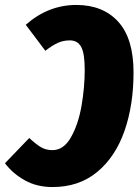

<svg xmlns="http://www.w3.org/2000/svg" viewBox="-52 -736 560 775"><path d="M487 -444Q487 -312 450.5 -207.5Q414 -103 340.5 -42Q267 19 160 19Q97 19 48.5 -8Q0 -35 -32 -77L66 -179Q93 -154 113 -142Q133 -130 160 -130Q205 -130 234.5 -182Q264 -234 277 -308.5Q290 -383 290 -454Q290 -521 275.5 -547Q261 -573 230 -573Q203 -573 180.5 -562.5Q158 -552 131 -531L52 -636Q143 -716 256 -716Q364 -716 425.5 -648Q487 -580 487 -444Z"/></svg>

Font: Fira Sans Extra Condensed Black
Style: Italic
Weight: 900
Width: 3
Italic angle: -8°
Designer: Carrois Corporate & Edenspiekermann AG
Foundry: Carrois Corporate GbR & Edenspiekermann AG
Version: Version 4.203